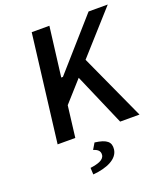

<svg xmlns="http://www.w3.org/2000/svg" viewBox="-156 -754 931 1082"><g transform="rotate(-20 309.5 -213.0)"><path d="M190 -5 213 -193 324 -317 459 -5H575L395 -399L619 -649H504L242 -352H232L269 -649H163L84 -5ZM261 93C285 100 302 112 299 137C295 166 258 177 213 183L215 223C297 216 366 187 373 130C378 87 355 65 283 56Z"/></g></svg>

Font: Falling Sky
Style: LightObl
Weight: 400
Designer: Paul D. Hunt
Foundry: Adobe Systems Incorporated
Version: Version 1.02